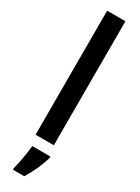

<svg xmlns="http://www.w3.org/2000/svg" viewBox="-257 -779 744 1019"><g transform="rotate(30 115.0 -269.5)"><path d="M171 0V-760H59V0ZM185 72V61H74C71 101 58 174 48 209V221H117C144 179 170 122 185 72Z"/></g></svg>

Font: Noto Sans Arabic UI XCn SmBd
Style: Regular
Weight: 600
Width: 2
Designer: Monotype Design Team, Nadine Chahine and Nizar Qandah
Foundry: Monotype Imaging Inc.
Version: Version 2.010